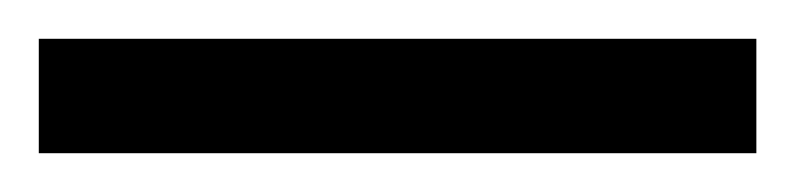

<svg xmlns="http://www.w3.org/2000/svg" viewBox="-24 -839 410 99"><path d="M-4 -760V-819H366V-760Z"/></svg>

Font: Noto Serif ExtraCondensed
Style: Regular
Weight: 400
Width: 2
Designer: Monotype Design Team
Foundry: Monotype Imaging Inc.
Version: Version 2.015